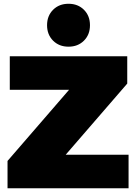

<svg xmlns="http://www.w3.org/2000/svg" viewBox="-20 -1000 722 1020"><path d="M32 -701H656V-556L329 -178H663V0H20V-145L347 -523H32ZM344 -980Q394 -980 426 -948Q458 -916 458 -866Q458 -816 426 -784Q394 -752 344 -752Q294 -752 262 -784Q230 -816 230 -866Q230 -916 262 -948Q294 -980 344 -980Z"/></svg>

Font: Argentum Sans Black
Style: Regular
Weight: 900
Designer: Julieta Ulanovsky (Modified by Cristiano Sobral)
Foundry: Julieta Ulanovsky
Version: Version 1.000; ttfautohint (v1.5.65-e2d9)